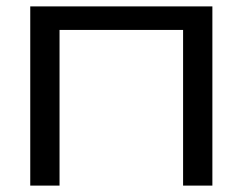

<svg xmlns="http://www.w3.org/2000/svg" viewBox="-20 -583 761 603"><path d="M647 -563V0H555V-531L597 -489H124L167 -531V0H75V-563Z"/></svg>

Font: Unbounded Light
Style: Regular
Weight: 300
Designer: Luke Prowse, Jean-Baptiste Morizot, Fátima Lázaro, Florian Runge
Foundry: NaN
Version: Version 1.700